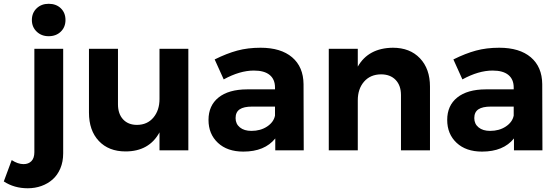

<svg xmlns="http://www.w3.org/2000/svg" viewBox="-106 -797 2955 1018"><path d="M-85.9 165 -43.9 51.8Q-11.2 73.2 19 73.2Q44.9 73.2 60.5 57.4Q76.2 41.5 76.2 9.8V-538.1H229V16.1Q229 60.5 213.9 96.2Q198.7 131.8 172.9 154.5Q147 177.2 113.3 189.2Q79.6 201.2 41 201.2Q-30.8 201.2 -85.9 165ZM63 -690.9Q63 -728.5 88.1 -752.7Q113.3 -776.9 151.9 -776.9Q191.9 -776.9 216.6 -752.9Q241.2 -729 241.2 -690.9Q241.2 -653.3 216.3 -629.2Q191.4 -605 151.9 -605Q113.8 -605 88.4 -629.4Q63 -653.8 63 -690.9Z M365.7 -200.2V-538.1H519.5V-244.1Q519.5 -193.4 546.6 -164.1Q573.7 -134.8 620.6 -134.8Q675.3 -135.3 707.5 -173.8Q739.7 -212.4 739.7 -272V-538.1H892.6V0H739.7V-95.2Q684.6 5.9 559.6 5.9Q470.2 5.9 418 -49.6Q365.7 -105 365.7 -200.2Z M999.5 -161.1Q999.5 -237.3 1052.7 -280Q1106 -322.8 1204.1 -323.2H1352.1V-333Q1352.1 -376.5 1323.7 -399.7Q1295.4 -422.9 1240.2 -422.9Q1165.5 -422.9 1080.1 -376L1032.2 -481.9Q1096.2 -513.7 1152.1 -528.8Q1208 -543.9 1275.4 -543.9Q1383.3 -543.9 1442.9 -493.2Q1502.4 -442.4 1503.4 -351.1L1504.4 0H1353.5V-63Q1297.4 6.8 1184.1 6.8Q1099.1 6.8 1049.3 -39.8Q999.5 -86.4 999.5 -161.1ZM1143.1 -170.9Q1143.1 -140.1 1165.8 -121.6Q1188.5 -103 1227.1 -103Q1275.4 -103 1310.3 -126.2Q1345.2 -149.4 1352.1 -184.1V-231.9H1231.4Q1186.5 -231.9 1164.8 -217.3Q1143.1 -202.6 1143.1 -170.9Z M1637.2 0V-538.1H1791V-443.8Q1847.2 -542.5 1977.1 -543.9Q2067.4 -543.9 2120.6 -488Q2173.8 -432.1 2173.8 -337.9V0H2020V-293Q2020 -343.8 1991.7 -373.3Q1963.4 -402.8 1914.1 -402.8Q1857.4 -402.3 1824.2 -364Q1791 -325.7 1791 -265.1V0Z M2265.1 -161.1Q2265.1 -237.3 2318.4 -280Q2371.6 -322.8 2469.7 -323.2H2617.7V-333Q2617.7 -376.5 2589.4 -399.7Q2561 -422.9 2505.9 -422.9Q2431.2 -422.9 2345.7 -376L2297.9 -481.9Q2361.8 -513.7 2417.7 -528.8Q2473.6 -543.9 2541 -543.9Q2648.9 -543.9 2708.5 -493.2Q2768.1 -442.4 2769 -351.1L2770 0H2619.1V-63Q2563 6.8 2449.7 6.8Q2364.7 6.8 2314.9 -39.8Q2265.1 -86.4 2265.1 -161.1ZM2408.7 -170.9Q2408.7 -140.1 2431.4 -121.6Q2454.1 -103 2492.7 -103Q2541 -103 2575.9 -126.2Q2610.8 -149.4 2617.7 -184.1V-231.9H2497.1Q2452.1 -231.9 2430.4 -217.3Q2408.7 -202.6 2408.7 -170.9Z"/></svg>

Font: Montserrat Semi Bold
Style: Regular
Weight: 600
Designer: Julieta Ulanovsky
Foundry: Julieta Ulanovsky
Version: Version 3.001;PS 003.001;hotconv 1.0.70;makeotf.lib2.5.58329